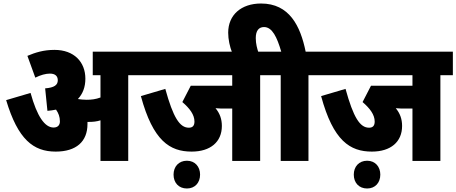

<svg xmlns="http://www.w3.org/2000/svg" viewBox="-20 -916 2598 1093"><path d="M478 -210C478 -214 478 -218 478 -222C481 -222 484 -222 486 -222C508 -222 531 -224 552 -231V0H710V-488H782V-622H508V-488H552V-361C525 -351 500 -348 473 -348C455 -348 439 -350 425 -352L424 -353C451 -382 466 -420 466 -468C466 -563 402 -632 290 -632C228 -632 181 -617 136 -598L181 -474C211 -489 240 -497 264 -497C294 -497 309 -483 309 -459C309 -432 289 -417 237 -413L250 -285C267 -286 283 -289 299 -292C313 -272 321 -251 321 -225C321 -205 310 -190 285 -190C235 -190 191 -253 154 -387L15 -346C82 -122 170 -53 297 -53C414 -53 478 -110 478 -210Z M1461 -488H1532V-622H769V-488H1302V-428H1066L1018 -335C1060 -299 1087 -263 1087 -224C1087 -200 1076 -189 1055 -189C1003 -189 966 -247 921 -410L782 -369C851 -114 947 -53 1071 -53C1178 -53 1243 -108 1243 -199C1243 -239 1231 -271 1207 -300C1225 -298 1246 -298 1262 -298H1302V0H1461ZM968 78C968 124 997 157 1044 157C1090 157 1119 124 1119 78C1119 33 1090 -1 1044 -1C997 -1 968 33 968 78Z M1302 -615H1452C1444 -638 1436 -667 1436 -699C1436 -741 1453 -762 1483 -762C1530 -762 1557 -704 1581 -622H1519V-488H1578V0H1736V-488H1808V-622H1720C1690 -769 1627 -896 1466 -896C1353 -896 1279 -831 1279 -730C1279 -692 1288 -650 1302 -615Z M2487 -488H2558V-622H1795V-488H2328V-428H2092L2044 -335C2086 -299 2113 -263 2113 -224C2113 -200 2102 -189 2081 -189C2029 -189 1992 -247 1947 -410L1808 -369C1877 -114 1973 -53 2097 -53C2204 -53 2269 -108 2269 -199C2269 -239 2257 -271 2233 -300C2251 -298 2272 -298 2288 -298H2328V0H2487ZM1994 78C1994 124 2023 157 2070 157C2116 157 2145 124 2145 78C2145 33 2116 -1 2070 -1C2023 -1 1994 33 1994 78Z"/></svg>

Font: Noto Sans Condensed Black
Style: Regular
Weight: 900
Width: 3
Designer: Monotype Design Team
Foundry: Monotype Imaging Inc.
Version: Version 2.013